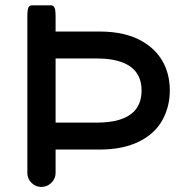

<svg xmlns="http://www.w3.org/2000/svg" viewBox="-20 -703 696 737"><path d="M523.4 -355.5Q523.4 -446.3 428.2 -470.2Q396 -478.5 352.5 -478.5H193.4V-232.4H352.5Q451.2 -232.4 493.7 -274.4Q523.4 -304.7 523.4 -355.5ZM85 -39.1V-641.6Q85 -656.7 86.7 -665.8Q88.4 -674.8 92.3 -678.7Q96.2 -682.6 101.6 -682.6H176.8Q182.1 -682.6 186 -678.7Q189.9 -674.8 191.7 -665.8Q193.4 -656.7 193.4 -641.6V-582H361.3Q464.4 -582 529.3 -542.5Q577.1 -513.7 603 -469.7Q631.8 -420.4 631.8 -355.5Q631.8 -295.9 605.5 -246.1Q577.6 -191.9 515.4 -160.4Q453.1 -128.9 361.3 -128.9H193.4V-39.1Q193.4 -16.6 176.8 -1Q160.6 14.6 138.7 14.6Q116.7 14.6 100.8 -1.2Q85 -17.1 85 -39.1Z"/></svg>

Font: YuPearl-SemiBold
Style: SemiBold
Weight: 600
Designer: Max Yao
Foundry: Max-Everyday
Version: Version 1.011; ttfautohint (v1.8.3)